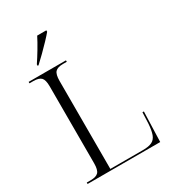

<svg xmlns="http://www.w3.org/2000/svg" viewBox="-220 -1047 1044 1163"><g transform="rotate(-30 302.5 -465.5)"><path d="M43 0V-10H70Q109 -10 124.5 -26.5Q140 -43 140 -89V-627Q140 -672 124.5 -688Q109 -704 70 -704H43V-714H304V-704H278Q239 -704 223.5 -687.5Q208 -671 208 -625V-10H436Q477 -10 499.5 -21Q522 -32 532 -59.5Q542 -87 545 -135L548 -210H558L551 0ZM139 -781Q160 -812 185.5 -854.5Q211 -897 228 -931H292V-921Q278 -904 252 -876.5Q226 -849 197 -820.5Q168 -792 145 -771H139Z"/></g></svg>

Font: Noto Serif Display Light
Style: Regular
Weight: 300
Designer: Monotype Design Team
Foundry: Monotype Imaging Inc.
Version: Version 2.009